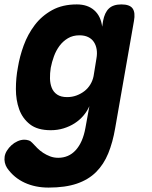

<svg xmlns="http://www.w3.org/2000/svg" viewBox="-67 -580 687 870"><path d="M338 -99Q328 -76 311 -56Q294 -36 271.5 -21.5Q249 -7 221.5 1.5Q194 10 163 10Q103 10 69 -16.5Q35 -43 20 -84.5Q5 -126 5 -176.5Q5 -227 14 -274Q22 -324 40.5 -374.5Q59 -425 90.5 -466.5Q122 -508 169 -534Q216 -560 281 -560Q330 -560 360 -533.5Q390 -507 396 -459L400 -485Q407 -523 426.5 -541.5Q446 -560 483 -560Q521 -560 534 -541.5Q547 -523 540 -485L455 0Q444 65 423.5 115Q403 165 368.5 199.5Q334 234 281.5 252Q229 270 153 270Q123 270 96 264.5Q69 259 45 248Q21 237 1 220.5Q-19 204 -35 181Q-42 170 -45 157Q-48 144 -46 130Q-44 116 -35.5 102.5Q-27 89 -15 78Q-3 67 12.5 60Q28 53 43 53Q53 53 62.5 56Q72 59 79 67Q90 79 102 91Q114 103 128.5 112.5Q143 122 160 128.5Q177 135 197 135Q220 135 240 126.5Q260 118 276 100.5Q292 83 303 58Q314 33 320 0ZM237 -140Q260 -140 280 -147.5Q300 -155 316 -167.5Q332 -180 342.5 -197.5Q353 -215 357 -235L370 -315Q374 -337 371 -356Q368 -375 358.5 -389.5Q349 -404 332.5 -412Q316 -420 293 -420Q263 -420 240.5 -406.5Q218 -393 202.5 -372Q187 -351 177.5 -325Q168 -299 163 -273Q159 -248 159.5 -224.5Q160 -201 167.5 -182Q175 -163 192 -151.5Q209 -140 237 -140Z"/></svg>

Font: Maple Mono NL ExtraBold
Style: Italic
Weight: 800
Italic angle: -10°
Monospace: yes
Designer: subframe7536
Version: Version 7.000